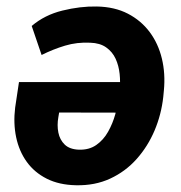

<svg xmlns="http://www.w3.org/2000/svg" viewBox="-20 -558 553 588"><path d="M276.4 -538.1Q331.1 -537.1 371.6 -516.1Q412.1 -495.1 438.5 -459.7Q464.8 -424.3 475.8 -378.4Q486.8 -332.5 481.9 -281.2L480 -261.2Q474.1 -207.5 453.4 -158.4Q432.6 -109.4 398.4 -71Q364.3 -32.7 317.4 -11Q270.5 10.7 212.4 9.3Q161.1 8.3 123.3 -10.7Q85.4 -29.8 62 -62.3Q38.6 -94.7 29.5 -137.5Q20.5 -180.2 26.4 -228.5L38.1 -306.6H430.7L414.6 -212.9L161.1 -213.4L158.7 -199.2Q154.3 -174.3 158.7 -152.1Q163.1 -129.9 178.2 -115.2Q193.4 -100.6 221.7 -99.6Q252.9 -98.6 274.9 -114Q296.9 -129.4 311 -154.5Q325.2 -179.7 333 -208Q340.8 -236.3 343.8 -261.2L346.2 -280.8Q349.1 -306.2 346.4 -331.5Q343.8 -356.9 334 -378.2Q324.2 -399.4 305.2 -412.8Q286.1 -426.3 256.3 -427.2Q215.8 -429.2 179.2 -418.2Q142.6 -407.2 107.4 -389.6L77.1 -478.5Q116.7 -512.2 171.1 -525.6Q225.6 -539.1 276.4 -538.1Z"/></svg>

Font: Roboto
Style: Bold Italic
Weight: 700
Italic angle: -12°
Designer: Christian Robertson
Foundry: Google
Version: Version 3.0